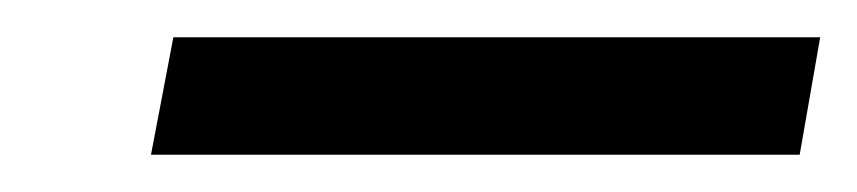

<svg xmlns="http://www.w3.org/2000/svg" viewBox="-20 -674 460 103"><path d="M61 -591 73 -654H420L409 -591Z"/></svg>

Font: DM Sans 28pt
Style: Italic
Weight: 400
Italic angle: -10°
Version: Version 4.004;gftools[0.9.30]